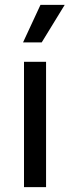

<svg xmlns="http://www.w3.org/2000/svg" viewBox="-20 -772 289 792"><path d="M79 0V-517H170V0ZM152 -597H75L147 -752H247Z"/></svg>

Font: Bricolage Grotesque
Style: Regular
Weight: 400
Designer: Mathieu Triay
Foundry: Atelier Triay
Version: Version 1.001;gftools[0.9.33.dev8+g029e19f]